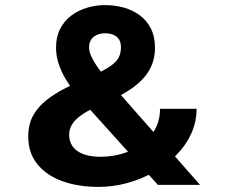

<svg xmlns="http://www.w3.org/2000/svg" viewBox="-20 -726 890 754"><path d="M366.6 8Q287.6 8 225.4 -14.3Q163.2 -36.6 127.1 -80.8Q90.9 -125 90.9 -190.1Q90.9 -237.9 110.5 -272.9Q130.1 -308 164.7 -334.7Q199.4 -361.4 244.1 -383.6Q288.8 -405.9 339 -427.4Q388.4 -448.8 413.2 -466.1Q438 -483.4 446.5 -500.9Q455 -518.4 455 -539.9Q455 -556.2 449.6 -566.9Q444.2 -577.6 435.1 -584Q426.1 -590.3 414.9 -592.9Q403.7 -595.4 392.1 -595.4Q380.6 -595.4 369.5 -592.3Q358.4 -589.1 349.4 -582.6Q340.4 -576 335.1 -565.2Q329.9 -554.5 329.9 -539.3Q329.9 -523.4 338.6 -504.5Q347.3 -485.7 359.8 -467.3Q372.3 -448.9 384.5 -434.1Q396.6 -419.4 403.5 -411.1L765.6 0H600L304.9 -327.6Q289.4 -344.9 271.3 -367.3Q253.2 -389.8 237 -416.9Q220.8 -444.1 210.5 -475Q200.1 -505.9 200.1 -539.6Q200.1 -581.5 216.3 -612.8Q232.4 -644 259.8 -664.7Q287.2 -685.4 321.9 -695.7Q356.5 -706 393 -706Q431.3 -706 466.4 -696.2Q501.5 -686.4 529 -665.9Q556.6 -645.5 572.6 -613.8Q588.6 -582.1 588.6 -538.4Q588.6 -490.4 567.3 -452.5Q546.1 -414.5 504.5 -383.8Q462.9 -353.1 402.1 -327.1Q365.9 -311.6 337.9 -297Q309.9 -282.4 290.6 -267.2Q271.4 -252.1 261.5 -234.9Q251.6 -217.7 251.6 -196.7Q251.6 -177.8 259 -161.9Q266.4 -146.1 281.7 -134.5Q297 -122.9 320.3 -116.6Q343.6 -110.4 375 -110.4Q408.2 -110.4 441.8 -117.8Q475.3 -125.2 505.2 -140.1Q535.1 -155.1 558.3 -177.7Q581.6 -200.3 595 -230.5Q608.5 -260.8 608.5 -298.6H752Q752 -246.4 730.5 -200Q709 -153.6 671.1 -115.7Q633.3 -77.8 584.1 -50Q535 -22.2 479.2 -7.1Q423.4 8 366.6 8Z"/></svg>

Font: Trispace Thin
Style: Regular
Weight: 100
Designer: Tyler Finck
Foundry: Etcetera Type Company
Version: Version 1.210